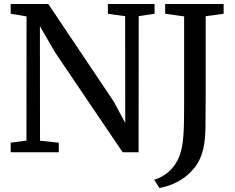

<svg xmlns="http://www.w3.org/2000/svg" viewBox="-20 -763 1177 962"><path d="M33.5 0V-48L112.5 -58.5L113 -680.5Q100.5 -683 87 -685.2Q73.5 -687.5 60.2 -690Q47 -692.5 33.5 -694V-743H222L550 -254L607.5 -147L607 -682L520.5 -694V-743H754.5V-694L675 -682L674.5 0H594.5L256 -500.5L180 -632L180.5 -58L274.5 -48V0ZM752.5 137.5Q780.5 129.5 806 112.2Q831.5 95 851.5 69Q871.5 43 882.5 8.5Q891 -17.5 895.2 -47.5Q899.5 -77.5 901 -122Q902.5 -166.5 902.5 -234.5V-681L807.5 -694V-743H1100.5V-694L1010.5 -681.5V-273.5Q1010.5 -188.5 1009.5 -125.2Q1008.5 -62 999 -19Q986.5 37 954 78Q921.5 119 875.8 144.5Q830 170 779 179Z"/></svg>

Font: Merriweather 24pt
Style: Regular
Weight: 400
Designer: Eben Sorkin
Foundry: Eben Sorkin
Version: Version 2.100